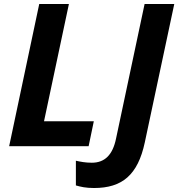

<svg xmlns="http://www.w3.org/2000/svg" viewBox="-20 -734 895 964"><path d="M361 73V197C385 204 411 210 452 210C593 210 672 145 707 -19L855 -714H706L563 -40C546 45 505 83 441 83C409 83 384 78 361 73ZM425 0 451 -125H201L326 -714H177L26 0Z"/></svg>

Font: BC Sans
Style: Bold Italic
Weight: 700
Italic angle: -12°
Designer: Monotype Design Team
Province of B.C.
Foundry: Monotype Imaging Inc.
Version: Version 2.000;GOOG;noto-source:20170915:90ef993387c0